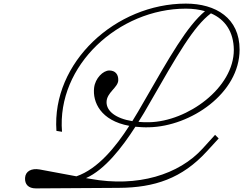

<svg xmlns="http://www.w3.org/2000/svg" viewBox="-20 -1038 1349 1065"><path d="M179 7 639 4C838 3 990 -49 1126 -197L1193 -270L1173 -290L1105 -215C973 -69 743 2 481 -46L457 -50C562 -97 657 -220 731 -335C755 -333 780 -331 807 -332C1037 -337 1309 -520 1309 -763C1309 -937 1178 -1018 1011 -1018C622 -1018 266 -692 293 -312L324 -307C294 -675 639 -990 1011 -990C1050 -990 1086 -985 1117 -976C1017 -892 924 -728 775 -469C757 -438 737 -402 714 -366C621 -381 571 -422 571 -471C571 -525 635 -552 636 -593C637 -626 619 -647 586 -647C552 -647 508 -604 502 -551C493 -472 538 -369 697 -340C622 -223 523 -101 404 -60L200 -98C154 -106 121 -88 119 -51C117 -16 137 7 179 7ZM748 -362C770 -396 789 -429 806 -459C965 -736 1054 -892 1150 -964C1230 -930 1276 -860 1277 -762C1278 -551 1020 -364 807 -360C786 -360 767 -360 748 -362Z"/></svg>

Font: Louise
Style: Regular
Weight: 400
Designer: Ange Degheest & Luna Delabre & Camille Depalle
Foundry: Velvetyne Type Foundry
Version: Version 1.000;FEAKit 1.0